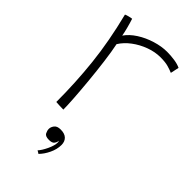

<svg xmlns="http://www.w3.org/2000/svg" viewBox="-236 -601 898 898"><g transform="rotate(45 213.0 -152.0)"><path d="M100 -438.5Q119 -466 152.5 -487.5Q186 -509 226 -521.2Q266 -533.5 302.5 -533.5Q326.5 -533.5 351.8 -529.8Q377 -526 393 -518L384 -476Q371.5 -481.5 351.2 -487.5Q331 -493.5 298.5 -493.5Q262.5 -493.5 225.8 -480Q189 -466.5 158.2 -443.5Q127.5 -420.5 109.5 -391.5Q118 -350.5 125.2 -294.2Q132.5 -238 138 -179.8Q143.5 -121.5 146.8 -73Q150 -24.5 150 1Q142.5 1 126.8 0.5Q111 0 101.5 -1Q101.5 -129 88.2 -252.5Q75 -376 39.5 -517Q43.5 -519.5 57 -523Q70.5 -526.5 77 -527Q83.5 -508 90.5 -481Q97.5 -454 100 -438.5ZM214 230Q212 228.5 207.5 225.5Q203 222.5 199.5 221Q213 206.5 226.8 177.5Q240.5 148.5 240.5 128.5Q240.5 122.5 238.5 118.5Q237.5 129.5 230.5 139.2Q223.5 149 202.5 149Q178 149 171.8 136.5Q165.5 124 165.5 112.5Q165.5 100.5 174.8 88Q184 75.5 207.5 75.5Q234 75.5 247.5 88.5Q261 101.5 261 124Q261 152.5 247.2 181.5Q233.5 210.5 214 230Z"/></g></svg>

Font: Grandstander Thin
Style: Regular
Weight: 100
Designer: Tyler Finck
Foundry: Etcetera Type Co
Version: Version 1.200; ttfautohint (v1.8.3)